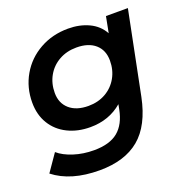

<svg xmlns="http://www.w3.org/2000/svg" viewBox="-135 -663 964 988"><g transform="rotate(-20 347.0 -169.5)"><path d="M667 -534 576 -81Q546 66 465 133.5Q384 201 246 201Q89 201 -4 128L61 34Q92 61 143.5 77.5Q195 94 254 94Q340 94 386 56Q432 18 447 -60L452 -86Q380 -24 277 -24Q208 -24 153.5 -51Q99 -78 68.5 -128Q38 -178 38 -245Q38 -327 77 -394.5Q116 -462 185.5 -501Q255 -540 341 -540Q404 -540 454 -516.5Q504 -493 530 -446L547 -534ZM488 -312Q488 -369 451 -401.5Q414 -434 348 -434Q295 -434 253 -410.5Q211 -387 187.5 -345.5Q164 -304 164 -252Q164 -196 201.5 -163Q239 -130 305 -130Q358 -130 399.5 -153.5Q441 -177 464.5 -218.5Q488 -260 488 -312Z"/></g></svg>

Font: Montserrat Alternates SemiBold
Style: Italic
Weight: 600
Italic angle: -11.3°
Designer: Julieta Ulanovsky
Foundry: Julieta Ulanovsky
Version: Version 7.200